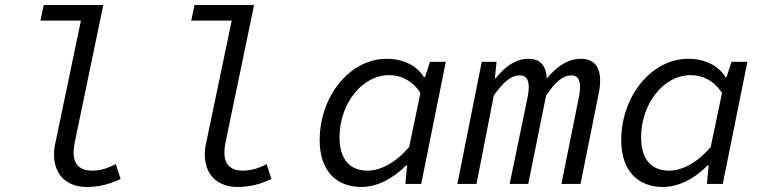

<svg xmlns="http://www.w3.org/2000/svg" viewBox="-20 -732 3040 764"><path d="M325 12C373 12 417 1 460 -20L441 -79C406 -61 378 -53 346 -53C302 -53 273 -74 273 -124C273 -139 275 -154 278 -168L391 -712H154L141 -650H302L202 -171C197 -151 195 -134 195 -118C195 -32 250 12 325 12Z M925 12C973 12 1017 1 1060 -20L1041 -79C1006 -61 978 -53 946 -53C902 -53 873 -74 873 -124C873 -139 875 -154 878 -168L991 -712H754L741 -650H902L802 -171C797 -151 795 -134 795 -118C795 -32 850 12 925 12Z M1418 12C1481 12 1545 -22 1596 -74H1600L1593 0H1656L1754 -486H1691L1671 -425H1667C1640 -469 1588 -498 1519 -498C1371 -498 1252 -348 1252 -174C1252 -53 1318 12 1418 12ZM1442 -53C1375 -53 1331 -95 1331 -186C1331 -316 1418 -433 1529 -433C1574 -433 1620 -413 1653 -362L1608 -147C1555 -85 1495 -53 1442 -53Z M1800 0H1876L1945 -352C1983 -405 2012 -432 2049 -432C2070 -432 2084 -419 2084 -386C2084 -375 2083 -364 2080 -348L2008 0H2082L2153 -352C2189 -405 2219 -432 2254 -432C2276 -432 2288 -419 2288 -386C2288 -375 2287 -364 2284 -348L2214 0H2290L2362 -358C2367 -382 2368 -396 2368 -413C2368 -471 2339 -498 2292 -498C2244 -498 2194 -472 2144 -404L2156 -415C2154 -474 2128 -498 2083 -498C2033 -498 1991 -469 1952 -420H1949L1956 -486H1897L1800 0Z M2618 12C2681 12 2745 -22 2796 -74H2800L2793 0H2856L2954 -486H2891L2871 -425H2867C2840 -469 2788 -498 2719 -498C2571 -498 2452 -348 2452 -174C2452 -53 2518 12 2618 12ZM2642 -53C2575 -53 2531 -95 2531 -186C2531 -316 2618 -433 2729 -433C2774 -433 2820 -413 2853 -362L2808 -147C2755 -85 2695 -53 2642 -53Z"/></svg>

Font: Source Code Variable
Style: Italic
Weight: 400
Italic angle: -11°
Monospace: yes
Designer: Paul D. Hunt, Teo Tuominen
Foundry: Adobe Systems Incorporated
Version: Version 1.005;PS 1.0;hotconv 16.6.54;makeotf.lib2.5.65590